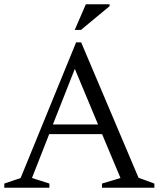

<svg xmlns="http://www.w3.org/2000/svg" viewBox="-27 -878 742 898"><path d="M621 -46.5 695 -19.5V0H450V-19.5L536.5 -45.5L450.5 -250.5H203L122.5 -45.5L204 -19.5V0H-7V-19.5L69.5 -45.5L329 -680H352.5ZM220.5 -296H431.5L323 -556ZM322.5 -738 374.5 -858H485.5V-849L351.5 -738Z"/></svg>

Font: Newsreader Text
Style: Regular
Weight: 400
Designer: Hugues Gentile
Foundry: Production Type
Version: Version 1.002